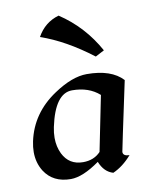

<svg xmlns="http://www.w3.org/2000/svg" viewBox="-84 -803 690 872"><g transform="rotate(-10 261.0 -367.0)"><path d="M367.7 5.9Q326.2 -5.9 306.6 -55.2Q228.5 0.5 173.3 0.5Q91.3 0.5 52.2 -60.5Q27.8 -99.6 27.8 -148.9Q27.8 -172.4 33.2 -197.8Q60.1 -324.2 174.3 -399.9Q258.8 -456.5 326.2 -456.5Q439 -456.5 491.7 -399.9Q424.3 -83.5 424.3 -80.1Q424.3 -60.5 454.1 -60.5Q414.1 -14.6 367.7 5.9ZM241.2 -65.4Q291.5 -65.4 322.3 -98.1L373.5 -352.1Q324.7 -395.5 248 -395.5Q169.4 -395.5 137.7 -245.6Q132.3 -219.7 132.3 -196.3Q132.3 -155.8 148.4 -122.6Q176.8 -65.4 241.2 -65.4ZM380.9 -527.8Q260.3 -620.1 146.5 -659.2Q180.7 -721.2 246.6 -740.2Q356.4 -668 421.9 -549.3Z"/></g></svg>

Font: Balgruf
Style: Italic
Weight: 500
Italic angle: -12°
Designer: Paul James Miller
Foundry: High-Logic / Made with FontCreator
Version: Version 1.201;March 28, 2021;FontCreator 13.0.0.2683 64-bit